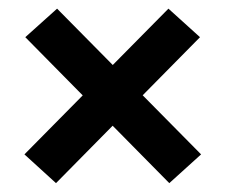

<svg xmlns="http://www.w3.org/2000/svg" viewBox="-20 -530 522 444"><path d="M112 -510 445 -173 371.5 -106.5 38.5 -444ZM109.5 -106.5 36.5 -173 369.5 -510 442.5 -444Z"/></svg>

Font: Anek Devanagari Medium SemiBold
Style: Regular
Weight: 600
Version: Version 1.003